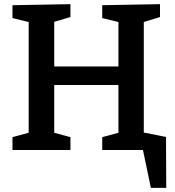

<svg xmlns="http://www.w3.org/2000/svg" viewBox="-20 -722 844 924"><path d="M779 -63 780 182H706L668 0H472V-62L550 -83V-313H241V-83L319 -62V0H40V-62L118 -83V-616L40 -635V-697L319 -702V-640L241 -617V-402H550V-616L472 -635V-697L750 -702V-640L672 -616V-84Z"/></svg>

Font: Bitter Pro SemiBold
Style: Regular
Weight: 600
Designer: Sol Matas, and Bitter project Authors
Foundry: Sol Matas
Version: Version 1.010